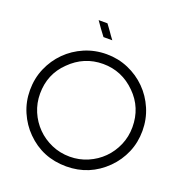

<svg xmlns="http://www.w3.org/2000/svg" viewBox="-157 -1030 1093 1168"><g transform="rotate(20 390.0 -446.0)"><path d="M400 -720Q475 -720 541 -691.5Q607 -663 656.5 -613.5Q706 -564 734.5 -497.5Q763 -431 763 -356Q763 -280 735 -215Q707 -150 657 -100Q550 6 400 6Q246 6 141 -100Q92 -149 63.5 -215Q35 -281 35 -356Q35 -432 63.5 -498Q92 -564 141.5 -613.5Q191 -663 257.5 -691.5Q324 -720 400 -720ZM611 -568Q522 -657 400 -657Q277 -657 188 -568Q100 -483 100 -356Q100 -295 123 -241Q146 -187 186.5 -146Q227 -105 282 -81Q337 -57 400 -57Q461 -57 515.5 -80.5Q570 -104 610.5 -144.5Q651 -185 674.5 -239.5Q698 -294 698 -356Q698 -482 611 -568ZM339 -898Q347 -887 354.5 -877Q362 -867 369 -857Q376 -847 385 -834Q394 -821 402 -811H345Q330 -831 312.5 -854.5Q295 -878 282 -898Z"/></g></svg>

Font: Fundamental  Brigade Scvhlank
Style: Regular
Weight: 100
Designer: Peter Wiegel, original typeface by Arno Drescher 1935
Foundry: Peter Wiegel
Version: Version 0.000 2012 initial release